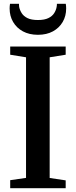

<svg xmlns="http://www.w3.org/2000/svg" viewBox="-20 -987 398 1007"><path d="M116.5 -54V-686.5L33.5 -700V-743H324.5V-700L240.5 -686.5V-53.5L324.5 -41V0H33.5V-42ZM179 -804.5Q133.5 -804.5 100.2 -822.5Q67 -840.5 48.8 -871.8Q30.5 -903 30.5 -942.5Q30.5 -949 31 -955Q31.5 -961 32.5 -967H79.5Q79.5 -963.5 79.8 -959.2Q80 -955 80.5 -950.5Q84 -933.5 94 -917.8Q104 -902 124.2 -892Q144.5 -882 179 -882Q213 -882 233.5 -892Q254 -902 264 -917.8Q274 -933.5 277 -950.5Q278 -955 278.2 -959.2Q278.5 -963.5 278.5 -967H325Q326 -961 326.5 -955.2Q327 -949.5 327 -942.5Q327 -903 308.8 -871.8Q290.5 -840.5 257.5 -822.5Q224.5 -804.5 179 -804.5Z"/></svg>

Font: Merriweather 60pt SemiBold
Style: Regular
Weight: 600
Version: Version 2.100